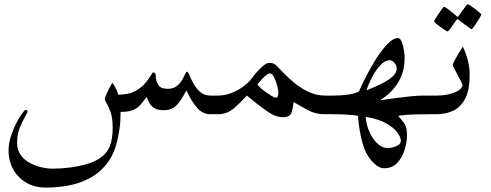

<svg xmlns="http://www.w3.org/2000/svg" viewBox="-20 -542 2328 911"><path d="M1043.5 -44.4Q1043.5 -27.8 1037.4 -13.9Q1031.2 0 1004.9 0H978.5Q942.9 0 916.3 -29.3Q889.6 -58.6 864.3 -113.3Q844.7 -73.2 821 -46.1Q797.4 -19 756.8 -19Q725.1 -19 709.2 -30.8Q693.4 -42.5 686.8 -57.4Q680.2 -72.3 675.3 -81.5Q657.2 -56.6 642.8 -41.3Q628.4 -25.9 608.2 -18.6Q587.9 -11.2 552.2 -11.2Q552.2 15.1 551 33.4Q549.8 51.8 547.1 69.3Q544.4 86.9 539.6 111.8Q524.4 186 488.3 232.7Q452.1 279.3 403.6 304.4Q355 329.6 301.5 338.9Q248 348.1 198.7 348.1Q143.6 348.1 103.5 324Q63.5 299.8 42 260.3Q20.5 220.7 20.5 174.3Q20.5 140.1 31.5 105.7Q42.5 71.3 57.1 42.7Q71.8 14.2 84.7 -3.2Q97.7 -20.5 101.1 -20.5Q110.4 -20.5 110.4 -12.7Q110.4 -6.8 98.1 13.4Q85.9 33.7 73.5 64.9Q61 96.2 61 134.8Q61 169.9 78.4 193.6Q95.7 217.3 122.3 231.4Q148.9 245.6 177.7 252Q206.5 258.3 229.5 258.3Q270 258.3 312.5 252.7Q355 247.1 391.8 236.3Q428.7 225.6 451.2 210.4Q488.3 185.5 501.5 150.6Q514.6 115.7 514.6 64Q514.6 19.5 505.4 -7.8Q496.1 -35.2 486.6 -50.3Q477.1 -65.4 477.1 -72.3Q477.1 -76.2 481.9 -88.1Q486.8 -100.1 493.4 -114Q500 -127.9 506.1 -137.9Q512.2 -147.9 514.6 -147.9Q532.7 -122.1 541 -92.8Q588.9 -92.8 619.4 -108.9Q649.9 -125 667.7 -145.8Q685.5 -166.5 694.6 -182.6Q703.6 -198.7 708.5 -198.7Q711.4 -198.7 715.3 -194.6Q719.2 -190.4 719.2 -179.7Q719.2 -160.2 730.2 -140.4Q741.2 -120.6 775.9 -120.6Q801.3 -120.6 817.4 -132.8Q833.5 -145 843 -161.1Q852.5 -177.2 857.9 -189.5Q863.3 -201.7 867.2 -201.7Q873 -201.7 878.4 -185.5Q883.8 -172.4 895.8 -149.2Q907.7 -126 928.2 -107.2Q948.7 -88.4 978.5 -88.4H1004.9Q1031.2 -88.4 1037.4 -74.7Q1043.5 -61 1043.5 -44.4Z M1588.9 -44.4Q1588.9 -27.8 1582.5 -13.9Q1576.2 0 1549.8 0H1523.4Q1477.1 0 1443.6 -18.1Q1410.2 -36.1 1372.6 -58.1Q1370.6 -27.8 1362.8 -6.8Q1355 14.2 1322.3 14.2Q1286.6 14.2 1242.9 -17.1Q1199.2 -48.3 1151.4 -88.4Q1121.1 -55.2 1089.1 -27.6Q1057.1 0 1013.7 0H987.8Q960.9 0 954.8 -13.9Q948.7 -27.8 948.7 -44.4Q948.7 -61 954.8 -74.7Q960.9 -88.4 987.8 -88.4H1013.7Q1055.7 -88.4 1095.9 -108.2Q1136.2 -127.9 1166 -159.2Q1167 -160.6 1177 -173.8Q1187 -187 1201.4 -203.1Q1215.8 -219.2 1231 -231.4Q1246.1 -243.7 1257.3 -243.7Q1268.6 -243.7 1275.9 -241.2Q1283.2 -238.8 1293 -229.5Q1302.7 -220.2 1321.8 -199.7Q1346.2 -173.8 1377.7 -147.9Q1409.2 -122.1 1446.3 -105.2Q1483.4 -88.4 1523.4 -88.4H1549.8Q1576.2 -88.4 1582.5 -74.7Q1588.9 -61 1588.9 -44.4ZM1300.8 -101.1Q1300.8 -114.3 1294.9 -136.5Q1289.1 -158.7 1280 -176.3Q1271 -193.8 1260.3 -193.8Q1252.4 -193.8 1238.5 -181.6Q1224.6 -169.4 1213.4 -156.5Q1202.1 -143.6 1202.1 -142.1Q1202.1 -137.7 1213.4 -127.4Q1224.6 -117.2 1240.2 -106Q1255.9 -94.7 1269.3 -86.7Q1282.7 -78.6 1286.6 -78.6Q1296.4 -78.6 1298.6 -86.7Q1300.8 -94.7 1300.8 -101.1Z M2081.1 -44.4Q2081.1 -27.8 2075 -13.9Q2068.8 0 2042 0H2016.1Q1981.9 0 1943.6 1Q1905.3 2 1869.1 7.3Q1883.3 23.4 1897.2 42.2Q1911.1 61 1911.1 99.6Q1911.1 132.3 1899.9 168.7Q1888.7 205.1 1865 230.7Q1841.3 256.3 1802.7 256.3Q1784.7 256.3 1766.6 242.9Q1748.5 229.5 1733.9 209.5Q1719.2 189.5 1711.4 169.9Q1699.2 139.2 1692.1 105.2Q1685.1 71.3 1682.1 43.9Q1679.2 16.6 1678.2 7.3Q1649.9 2.9 1619.6 1.5Q1589.4 0 1559.1 0H1533.2Q1506.3 0 1500.2 -13.9Q1494.1 -27.8 1494.1 -44.4Q1494.1 -61 1500.2 -74.7Q1506.3 -88.4 1533.2 -88.4H1559.1Q1594.7 -88.4 1627.2 -92.5Q1659.7 -96.7 1682.6 -107.4Q1713.9 -177.2 1747.6 -234.9Q1781.2 -292.5 1812.5 -326.9Q1843.8 -361.3 1867.7 -361.3Q1878.9 -361.3 1886 -343.8Q1893.1 -326.2 1896.5 -304Q1899.9 -281.7 1899.9 -267.1Q1899.9 -140.6 1783.7 -66.4Q1786.6 -66.4 1809.1 -69.8Q1831.5 -73.2 1863.8 -77.4Q1896 -81.5 1928.7 -85Q1961.4 -88.4 1985.4 -88.4H2042Q2068.8 -88.4 2075 -74.7Q2081.1 -61 2081.1 -44.4ZM1862.3 -215.8Q1862.3 -229.5 1852.5 -242.9Q1842.8 -256.3 1829.1 -256.3Q1806.6 -256.3 1784.7 -232.7Q1762.7 -209 1745.4 -175.8Q1728 -142.6 1718.8 -113.3Q1794.4 -142.6 1828.4 -167.2Q1862.3 -191.9 1862.3 -215.8ZM1881.8 126Q1881.8 108.4 1864.7 85.7Q1847.7 63 1811 42.5Q1774.4 22 1715.8 12.7Q1715.8 31.7 1723.1 56.9Q1730.5 82 1744.4 105.7Q1758.3 129.4 1777.8 145Q1797.4 160.6 1821.3 160.6Q1830.1 160.6 1844.5 157.2Q1858.9 153.8 1870.4 146Q1881.8 138.2 1881.8 126Z M2208.5 -187Q2208.5 -115.2 2187.5 -74.5Q2166.5 -33.7 2130.6 -16.8Q2094.7 0 2050.3 0H2024.4Q1997.6 0 1991.5 -13.9Q1985.4 -27.8 1985.4 -44.4Q1985.4 -61 1991.5 -74.7Q1997.6 -88.4 2024.4 -88.4H2050.3Q2080.6 -88.4 2104.2 -93.5Q2127.9 -98.6 2144.5 -106.4Q2159.7 -113.8 2167.2 -122.8Q2174.8 -131.8 2174.8 -136.7Q2174.8 -141.1 2167.7 -155Q2160.6 -168.9 2151.6 -186Q2142.6 -203.1 2135.5 -216.8Q2128.4 -230.5 2128.4 -233.9Q2128.4 -238.8 2135 -251.5Q2141.6 -264.2 2150.4 -279.1Q2159.2 -293.9 2166.7 -305.9Q2174.3 -317.9 2176.3 -320.8Q2192.4 -285.6 2200.4 -253.4Q2208.5 -221.2 2208.5 -187ZM2263.7 -473.6Q2263.7 -471.2 2257.6 -460.2Q2251.5 -449.2 2242.9 -436Q2234.4 -422.9 2227.1 -413.3Q2219.7 -403.8 2216.8 -403.8Q2215.3 -403.8 2206.3 -410.2Q2197.3 -416.5 2185.8 -425Q2174.3 -433.6 2165.8 -440.4Q2157.2 -447.3 2156.2 -447.8Q2153.3 -450.2 2150.9 -450.2Q2148.4 -450.2 2146 -447.8Q2145 -446.8 2135.7 -433.1Q2126.5 -419.4 2116.5 -406Q2106.4 -392.6 2103.5 -392.6Q2101.6 -392.6 2091.6 -398.9Q2081.5 -405.3 2069.6 -414.1Q2057.6 -422.9 2048.8 -430.4Q2040 -438 2040 -440.4Q2040 -443.4 2046.6 -454.1Q2053.2 -464.8 2061.8 -477.8Q2070.3 -490.7 2077.6 -500.2Q2085 -509.8 2086.4 -509.8Q2090.8 -509.8 2104.5 -499.5Q2118.2 -489.3 2130.9 -478.8Q2143.6 -468.3 2144.5 -466.8Q2148.9 -462.4 2150.9 -462.4Q2153.8 -462.4 2157.2 -467.8Q2158.2 -469.2 2167.7 -482.7Q2177.2 -496.1 2187.3 -509.3Q2197.3 -522.5 2199.2 -522.5Q2201.7 -522.5 2211.7 -515.6Q2221.7 -508.8 2233.9 -499.8Q2246.1 -490.7 2254.9 -482.9Q2263.7 -475.1 2263.7 -473.6Z"/></svg>

Font: Scheherazade New Rohingya
Style: Regular
Weight: 400
Designer: SIL International
Foundry: SIL International
Version: Version 3.000 ; LngRng